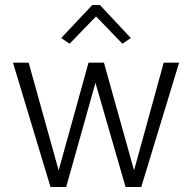

<svg xmlns="http://www.w3.org/2000/svg" viewBox="-20 -752 770 772"><path d="M183.1 0 32.2 -500H95.2L215.8 -66.9L335.9 -500H397.9L519 -66.9L638.2 -500H700.2L547.9 0H484.9L363.8 -418.9L246.1 0ZM259.8 -576.2 226.1 -599.1 351.1 -731.9H381.8L505.9 -599.1L472.2 -576.2L366.2 -686Z"/></svg>

Font: LT Hoop Light
Style: Regular
Weight: 300
Designer: Daniel Lyons
Foundry: LyonsType
Version: Version 1.000